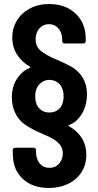

<svg xmlns="http://www.w3.org/2000/svg" viewBox="-20 -728 489 954"><path d="M44 42 43 18Q43 13 46.5 9.5Q50 6 55 6H147Q152 6 155.5 9.5Q159 13 159 18V29Q160 64 178 85Q196 106 226 106Q255 106 273.5 85Q292 64 292 34Q292 8 276.5 -10.5Q261 -29 238 -41Q215 -53 175 -70Q129 -91 101.5 -111Q74 -131 58 -162Q39 -197 39 -244Q39 -300 66 -339Q91 -376 127 -390Q130 -391 130 -393Q130 -395 128 -397Q88 -420 64.5 -457Q41 -494 41 -542Q41 -588 64 -626Q87 -664 129 -686Q171 -708 225 -708Q305 -708 355 -661Q405 -614 406 -539V-524Q406 -519 402.5 -515.5Q399 -512 394 -512H301Q296 -512 292.5 -515.5Q289 -519 289 -524V-531Q289 -565 270.5 -586.5Q252 -608 223 -608Q194 -608 175.5 -586.5Q157 -565 157 -533Q157 -497 182.5 -475.5Q208 -454 261 -432Q305 -413 332 -398Q359 -383 379 -359Q412 -319 412 -259Q412 -206 389 -166Q362 -120 323 -107Q320 -106 320 -104.5Q320 -103 323 -101Q409 -51 409 41Q409 90 385 127.5Q361 165 318.5 185.5Q276 206 223 206Q142 206 93.5 161Q45 116 44 42ZM285 -201Q296 -221 296 -250Q296 -282 281 -304Q259 -331 225 -331Q206 -331 190.5 -321.5Q175 -312 166 -296Q155 -278 155 -249Q155 -220 167 -200Q187 -169 225 -169Q265 -169 285 -201Z"/></svg>

Font: Barlow Semi Condensed SemiBold
Style: Regular
Weight: 600
Width: 4
Designer: Jeremy Tribby
Foundry: Tribby Type
Version: Version 1.408